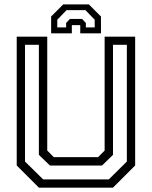

<svg xmlns="http://www.w3.org/2000/svg" viewBox="-20 -870 704 890"><path d="M160.5 0 57.5 -103V-700H199V-172L229.5 -141.5H434.5L465 -172V-700H606.5V-103L503.5 0ZM180 -38.5H484.5L568 -121.2V-662.2H503.8V-152.2L453 -102.8H211.5L160.2 -152.2V-662.2H96V-121.2ZM392 -849.5 448 -793.5V-715.5H352V-753.5H313V-715.5H217V-793.5L273 -849.5ZM376 -823H288.5L245.5 -778.5V-743H286.5V-763.5L304 -782.2H360.5L378 -763.5V-743H419V-778.5Z"/></svg>

Font: Tourney Thin
Style: Regular
Weight: 100
Designer: Tyler Finck
Foundry: Etcetera Type Co
Version: Version 1.015